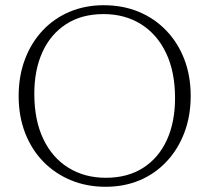

<svg xmlns="http://www.w3.org/2000/svg" viewBox="-20 -706 802 736"><path d="M377.5 -686Q451 -686 511.8 -660.8Q572.5 -635.5 617.2 -589Q662 -542.5 686.5 -478.8Q711 -415 711 -338.5Q711 -262 687 -198.2Q663 -134.5 619.2 -87.5Q575.5 -40.5 516 -15.2Q456.5 10 385 10Q312 10 251 -15.5Q190 -41 145.2 -87.2Q100.5 -133.5 76 -197.2Q51.5 -261 51.5 -337.5Q51.5 -414.5 75.5 -478.2Q99.5 -542 143.2 -588.8Q187 -635.5 246.8 -660.8Q306.5 -686 377.5 -686ZM385.5 -24.5Q469.5 -24.5 529 -62.8Q588.5 -101 619.8 -169.8Q651 -238.5 651 -329.5Q651 -431 616.5 -503Q582 -575 520.2 -613.5Q458.5 -652 377 -652Q293 -652 233.5 -613.5Q174 -575 142.8 -506.5Q111.5 -438 111.5 -346.5Q111.5 -245.5 146 -173.2Q180.5 -101 242.5 -62.8Q304.5 -24.5 385.5 -24.5Z"/></svg>

Font: Newsreader 16pt 16pt Light
Style: Regular
Weight: 300
Version: Version 1.003